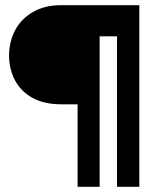

<svg xmlns="http://www.w3.org/2000/svg" viewBox="-20 -720 614 740"><path d="M517 0H431V-580H364V0H279V-318H215Q150 -318 105 -343Q60 -368 37.5 -411Q15 -454 15 -506Q15 -559 38 -603Q61 -647 106.5 -673.5Q152 -700 215 -700H517Z"/></svg>

Font: Be Vietnam
Style: Bold
Weight: 700
Designer: Gabriel Lam
Foundry: TypeRant
Version: Version 4.000